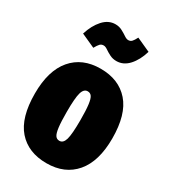

<svg xmlns="http://www.w3.org/2000/svg" viewBox="-198 -894 896 1011"><g transform="rotate(30 250.0 -388.0)"><path d="M299.8 -629.9Q277.3 -629.9 258.8 -639.4Q240.2 -648.9 226.6 -658.4Q212.9 -668 202.1 -668Q188.5 -668 180.2 -659.4Q171.9 -650.9 160.2 -629.9L76.2 -668Q93.8 -724.6 126 -760.3Q158.2 -795.9 200.2 -795.9Q222.7 -795.9 241.2 -786.1Q259.8 -776.4 273.9 -766.6Q288.1 -756.8 298.8 -756.8Q312 -756.8 320.3 -765.6Q328.6 -774.4 338.9 -794.9L422.9 -756.8Q406.2 -700.2 374.3 -665Q342.3 -629.9 299.8 -629.9ZM485.8 -266.1Q485.8 -127 423.3 -53.5Q360.8 20 250 20Q138.7 20 76.4 -51Q14.2 -122.1 14.2 -268.1Q14.2 -407.2 76.7 -480.7Q139.2 -554.2 250 -554.2Q360.8 -554.2 423.3 -482.9Q485.8 -411.6 485.8 -266.1ZM250 -417Q226.6 -417 217.3 -384.8Q208 -352.5 208 -268.1Q208 -208 212.2 -175Q216.3 -142.1 225.1 -129.2Q233.9 -116.2 250 -116.2Q273.4 -116.2 282.7 -148.4Q292 -180.7 292 -266.1Q292 -325.7 287.8 -358.4Q283.7 -391.1 274.9 -404.1Q266.1 -417 250 -417Z"/></g></svg>

Font: Fira Sans Compressed Heavy
Style: Regular
Weight: 900
Width: 1
Designer: Carrois Corporate & Edenspiekermann AG
Foundry: Carrois Corporate GbR & Edenspiekermann AG
Version: Version 4.203;PS 004.203;hotconv 1.0.88;makeotf.lib2.5.64775